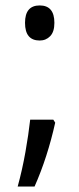

<svg xmlns="http://www.w3.org/2000/svg" viewBox="-20 -554 292 706"><path d="M126 -405Q72 -405 72 -470Q72 -534 126 -534Q180 -534 180 -470Q180 -437 164.5 -421Q149 -405 126 -405ZM176 -114 183 -103Q169 -40 150 19Q131 78 107 132H45Q62 70 73.5 5Q85 -60 91 -114Z"/></svg>

Font: Noto Sans Malayalam ExtraCondensed
Style: Regular
Weight: 400
Width: 2
Designer: Jelle Bosma - Monotype Design Team
Foundry: Monotype Imaging Inc.
Version: Version 2.104; ttfautohint (v1.8.4.7-5d5b)